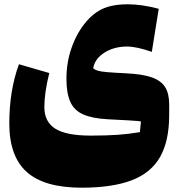

<svg xmlns="http://www.w3.org/2000/svg" viewBox="-20 -602 828 896"><path d="M688.5 -359.9Q617.2 -384.8 573.2 -384.8Q511.7 -384.8 466.8 -356Q421.9 -327.1 415 -283.7Q421.4 -276.9 434.8 -272.5Q448.2 -268.1 479.5 -265.4Q510.7 -262.7 569.3 -259.8Q644.5 -256.3 688.2 -241Q731.9 -225.6 750.7 -195.3Q769.5 -165 769.5 -115.7V-64.9Q769.5 55.7 727.1 130.4Q684.6 205.1 594.2 239.5Q503.9 273.9 360.8 273.9Q187.5 273.9 105.5 201.2Q23.4 128.4 23.4 -25.9Q23.4 -179.7 68.4 -302.2L210 -261.2Q187 -169.4 187 -102.5Q187 -33.2 238.5 -1.2Q290 30.8 402.8 30.8Q477.1 30.8 529.1 27.1Q581.1 23.4 632.8 14.6L637.7 -35.2Q631.3 -36.6 618.9 -37.6Q606.4 -38.6 575.7 -40.5Q544.9 -42.5 483.4 -45.4Q410.6 -49.3 368.2 -68.1Q325.7 -86.9 307.9 -127.2Q290 -167.5 290 -234.9Q290 -312.5 315.2 -382.3Q340.3 -452.1 383.5 -502.2Q426.8 -552.2 480.5 -569.3Q520 -582 576.2 -582Q642.1 -582 720.7 -561Z"/></svg>

Font: Pinar Black
Style: Regular
Weight: 900
Designer: Amin Abedi
Version: Version 3.000